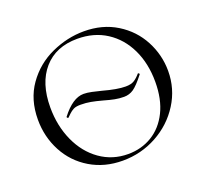

<svg xmlns="http://www.w3.org/2000/svg" viewBox="-113 -773 993 922"><g transform="rotate(-20 383.0 -312.0)"><path d="M576 -357H577Q580 -357 582 -354.5Q584 -352 583 -350Q547 -304 525 -289Q503 -274 476 -274Q452 -274 429 -278.5Q406 -283 375 -292Q342 -301 317.5 -305.5Q293 -310 266 -310Q242 -310 229.5 -303.5Q217 -297 206 -286.5Q195 -276 190 -271H189Q187 -271 184.5 -273.5Q182 -276 183 -278Q241 -354 297 -354Q315 -354 338.5 -349Q362 -344 385 -338Q457 -318 500 -318Q528 -318 544 -328Q560 -338 576 -357ZM49 -312Q49 -415 101 -488.5Q153 -562 234.5 -599Q316 -636 401 -636Q496 -636 568 -591.5Q640 -547 678.5 -474Q717 -401 717 -319Q717 -228 669 -152Q621 -76 540.5 -32Q460 12 366 12Q273 12 200.5 -31.5Q128 -75 88.5 -149.5Q49 -224 49 -312ZM641 -291Q641 -385 606 -458Q571 -531 507.5 -572Q444 -613 359 -613Q249 -613 187 -542Q125 -471 125 -347Q125 -253 160 -175.5Q195 -98 258 -53.5Q321 -9 401 -9Q469 -9 523.5 -42Q578 -75 609.5 -138.5Q641 -202 641 -291Z"/></g></svg>

Font: Cormorant SC
Style: Regular
Weight: 400
Designer: Christian Thalmann (Catharsis Fonts)
Foundry: Catharsis Fonts
Version: Version 4.000